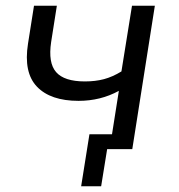

<svg xmlns="http://www.w3.org/2000/svg" viewBox="-20 -522 625 672"><path d="M334 130H264L293 -52H372L396 -204Q332 -169 255 -169Q157 -169 109.5 -218.5Q62 -268 78 -369L99 -502H179L159 -375Q148 -302 176.5 -269.5Q205 -237 277 -237Q314 -237 344 -245Q374 -253 405 -272L442 -502H522L443 0H355Z"/></svg>

Font: Mulish
Style: Italic
Weight: 400
Italic angle: -9°
Designer: Vernon Adams
Foundry: Vernon Adams
Version: Version 3.603; ttfautohint (v1.8.3)